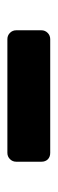

<svg xmlns="http://www.w3.org/2000/svg" viewBox="162 -560 156 520"><g transform="rotate(90 240.0 -300.0)"><path d="M86 -242Q76 -242 69 -249Q62 -256 62 -266V-334Q62 -344 69 -351Q76 -358 86 -358H394Q405 -358 411.5 -351.5Q418 -345 418 -334V-266Q418 -256 411 -249Q404 -242 394 -242Z"/></g></svg>

Font: Rubik AZ
Style: Regular
Weight: 500
Designer: Hubert and Fischer
Foundry: Hubert & Fischer
Version: Version 2.000